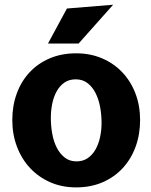

<svg xmlns="http://www.w3.org/2000/svg" viewBox="-20 -784 640 812"><path d="M302 8.5Q242 8.5 192.5 -13.2Q143 -35 107.2 -73.2Q71.5 -111.5 51.8 -163.5Q32 -215.5 32 -276.5Q32 -337 51 -388.8Q70 -440.5 105.2 -478.2Q140.5 -516 190.2 -537.2Q240 -558.5 302 -558.5Q362 -558.5 411.8 -537.2Q461.5 -516 497.2 -478.2Q533 -440.5 552.8 -388.8Q572.5 -337 572.5 -276.5Q572.5 -215.5 553.5 -163.5Q534.5 -111.5 499.2 -73.2Q464 -35 414 -13.2Q364 8.5 302 8.5ZM409.5 -264Q409.5 -298 403.5 -331Q397.5 -364 384.2 -390.2Q371 -416.5 350.2 -432.5Q329.5 -448.5 300 -448.5Q272.5 -448.5 252.5 -434.8Q232.5 -421 219.8 -398Q207 -375 201 -345.8Q195 -316.5 195 -285.5Q195 -251 201 -218Q207 -185 220.2 -159.2Q233.5 -133.5 254 -117.5Q274.5 -101.5 303.5 -101.5Q331 -101.5 351 -115.2Q371 -129 384 -152Q397 -175 403.2 -204Q409.5 -233 409.5 -264ZM263 -748 458.5 -764 312.5 -600H183Z"/></svg>

Font: B612
Style: Bold
Weight: 700
Designer: Nicolas Chauveau, Thomas Paillot, Jonathan Favre-Lamarine, Jean-Luc Vinot
Foundry: AIRBUS
Version: Version 1.008